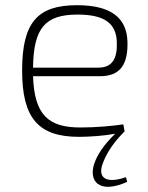

<svg xmlns="http://www.w3.org/2000/svg" viewBox="-20 -514 570 738"><path d="M375 114C393 66 423 27 458 -8H459V-9L454 -36C413 -30 351 -24 289 -24C167 -24 112 -71 107 -221H364C442 -221 472 -266 470 -352C468 -446 406 -494 276 -494C125 -494 65 -429 65 -243C65 -59 128 12 284 12C323 12 381 8 423 0C377 44 354 82 343 113C319 181 360 234 469 185L464 167C392 192 353 173 375 114ZM278 -458C379 -458 428 -426 429 -350C431 -291 413 -254 358 -254H107C109 -406 153 -458 278 -458Z"/></svg>

Font: Exo 2 Extra Light
Style: Regular
Weight: 250
Designer: Natanael Gama
Version: Version 1.001;PS 001.001;hotconv 1.0.88;makeotf.lib2.5.64775